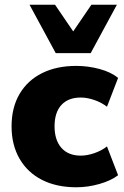

<svg xmlns="http://www.w3.org/2000/svg" viewBox="-20 -782 524 813"><path d="M303 11Q220 11 158.5 -20Q97 -51 63 -109.5Q29 -168 29 -247Q29 -327 63 -384.5Q97 -442 158.5 -472.5Q220 -503 303 -503Q352 -503 401 -490Q450 -477 480 -452L433 -330Q410 -348 379.5 -358.5Q349 -369 322 -369Q269 -369 240 -337.5Q211 -306 211 -247Q211 -189 240 -156Q269 -123 322 -123Q349 -123 379.5 -133.5Q410 -144 433 -162L480 -40Q450 -17 401 -3Q352 11 303 11ZM216 -557 105 -762H213L290 -649L367 -762H475L364 -557Z"/></svg>

Font: Nunito Sans 12pt ExtraLight 12pt Black
Style: Regular
Weight: 900
Version: Version 3.101;gftools[0.9.27]